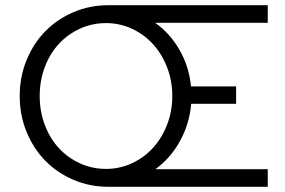

<svg xmlns="http://www.w3.org/2000/svg" viewBox="-20 -720 1100 740"><path d="M399 0Q326 0 263 -27Q200 -54 154.5 -100.5Q109 -147 82.5 -211.5Q56 -276 56 -350Q56 -424 82.5 -488.5Q109 -553 154.5 -599.5Q200 -646 263 -673Q326 -700 399 -700H1012V-632H578Q635 -592 672 -527.5Q709 -463 716 -387H890V-320H717Q710 -242 673.5 -176Q637 -110 579 -68H1012V0ZM389 -69Q442 -69 489 -91Q536 -113 570 -150.5Q604 -188 624 -239.5Q644 -291 644 -350Q644 -409 624 -460.5Q604 -512 570 -549.5Q536 -587 489 -609Q442 -631 389 -631Q335 -631 288 -609.5Q241 -588 206.5 -550.5Q172 -513 152.5 -461Q133 -409 133 -350Q133 -291 152.5 -239Q172 -187 206.5 -149.5Q241 -112 288 -90.5Q335 -69 389 -69Z"/></svg>

Font: Red Hat Text
Style: Regular
Weight: 400
Designer: Pentagram / MCKL
Foundry: Pentagram / MCKL
Version: Version 1.005; Red Hat Text